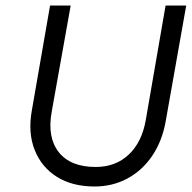

<svg xmlns="http://www.w3.org/2000/svg" viewBox="-20 -670 697 698"><path d="M162 -650H237L168 -264Q151 -171 193.5 -117Q236 -63 328 -63Q400 -63 448 -108Q496 -153 510 -234L582 -650H657L582 -227Q569 -156 533 -103Q497 -50 443 -21Q389 8 324 8Q243 8 187 -27Q131 -62 106 -125Q81 -188 96 -270Z"/></svg>

Font: Overused Grotesk
Style: Italic
Weight: 400
Italic angle: -10°
Version: Version 0.003